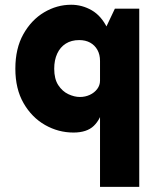

<svg xmlns="http://www.w3.org/2000/svg" viewBox="-20 -528 677 788"><path d="M281.5 16Q219.5 16 165 -15Q110.5 -46 76.8 -104.5Q43 -163 43 -246Q43 -329.5 76 -388Q109 -446.5 161.2 -477.5Q213.5 -508.5 272 -508.5Q317 -508.5 356.5 -485.8Q396 -463 420.5 -412.5Q445 -362 445 -278H390.5Q390.5 -304 379.8 -323.2Q369 -342.5 350 -353Q331 -363.5 305 -363.5Q273 -363.5 250 -349Q227 -334.5 214.8 -308Q202.5 -281.5 202.5 -246Q202.5 -204 219.2 -178.5Q236 -153 260.5 -141.5Q285 -130 308 -130Q330 -130 348.8 -138.8Q367.5 -147.5 379 -162.8Q390.5 -178 390.5 -197H413.5Q413.5 -135 403.5 -87Q393.5 -39 365 -11.5Q336.5 16 281.5 16ZM390.5 239V-364L451.5 -492.5H551.5V239Z"/></svg>

Font: Karla ExtraBold
Style: Regular
Weight: 800
Designer: Jonathan Pinhorn
Version: Version 2.001